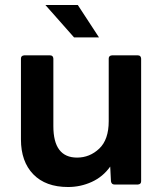

<svg xmlns="http://www.w3.org/2000/svg" viewBox="-20 -740 654 770"><path d="M253 10Q163 10 113.5 -41Q64 -92 64 -181V-505Q64 -517 77 -518H181Q193 -518 194 -505V-234Q194 -108 289 -108Q340 -108 378 -144Q416 -180 416 -254V-505Q416 -517 429 -518H533Q545 -518 546 -505V-13Q546 -1 533 0H439Q427 0 425 -13L422 -72Q393 -31 348 -10.5Q303 10 253 10ZM377 -590H277L162 -720H292Z"/></svg>

Font: YamahaIndonesia935. App
Style: Bold
Weight: 700
Designer: Dalton Maag Ltd
Foundry: Dalton Maag Ltd
Version: Version 1.002; January 01, 2024; Regular/Italic